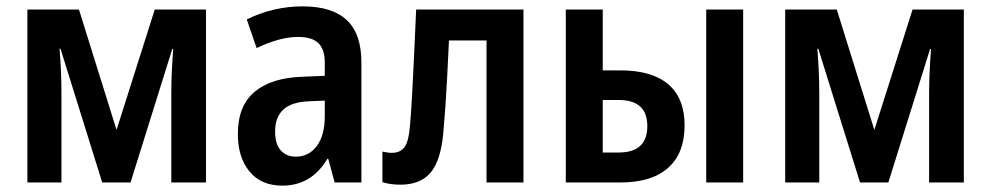

<svg xmlns="http://www.w3.org/2000/svg" viewBox="-20 -573 3113 603"><path d="M66 0V-543H228L346 -165L466 -543H627V0H518V-281Q518 -341 524 -419H521L390 0H301L170 -420H167Q170 -384 171.5 -348Q173 -312 173 -281V0Z M867 10Q800 10 763.5 -34.5Q727 -79 727 -152Q727 -241 780 -285Q833 -329 931 -332L1000 -335V-376Q1000 -418 980 -437.5Q960 -457 916 -457Q859 -457 786 -422L755 -512Q838 -553 931 -553Q1023 -553 1069 -510Q1115 -467 1115 -377V0H1031L1011 -74H1008Q958 10 867 10ZM909 -81Q950 -81 975 -114.5Q1000 -148 1000 -208V-257L952 -255Q896 -253 870 -229Q844 -205 844 -160Q844 -121 861.5 -101Q879 -81 909 -81Z M1238 7Q1205 7 1181 -1V-97Q1197 -93 1211 -93Q1237 -93 1250.5 -111Q1264 -129 1268 -183Q1272 -231 1274.5 -279Q1277 -327 1280 -389.5Q1283 -452 1287 -543H1624V0H1508V-446H1390Q1387 -382 1384.5 -332.5Q1382 -283 1379 -240.5Q1376 -198 1372 -153Q1364 -68 1332 -30.5Q1300 7 1238 7Z M1757 0V-543H1873V-352H1928Q2027 -352 2078.5 -308.5Q2130 -265 2130 -179Q2130 -92 2078.5 -46Q2027 0 1929 0ZM2198 0V-543H2314V0ZM1873 -94H1923Q2013 -94 2013 -177Q2013 -259 1923 -259H1873Z M2446 0V-543H2608L2726 -165L2846 -543H3007V0H2898V-281Q2898 -341 2904 -419H2901L2770 0H2681L2550 -420H2547Q2550 -384 2551.5 -348Q2553 -312 2553 -281V0Z"/></svg>

Font: Noto Sans Condensed SemiBold
Style: Regular
Weight: 600
Width: 3
Designer: Monotype Design Team
Foundry: Monotype Imaging Inc.
Version: Version 2.013; ttfautohint (v1.8.4.7-5d5b)